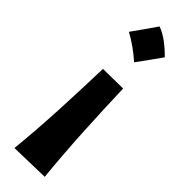

<svg xmlns="http://www.w3.org/2000/svg" viewBox="-281 -623 849 849"><g transform="rotate(45 143.5 -198.0)"><path d="M124.5 -614.7Q105.2 -586.6 85.6 -558.6Q66.1 -530.5 45.3 -502Q76.7 -484.7 104.5 -464.8Q132.3 -444.8 156.9 -422.7Q177.9 -451.3 197.9 -479.1Q217.8 -506.9 237.2 -534.4Q210.8 -561.5 182.6 -582.5Q154.5 -603.5 124.5 -614.7ZM50.9 219.3 235.5 214.7Q222.8 86 215.8 -44.1Q208.8 -174.2 204.6 -306.6L80.2 -304.9Q76.5 -172.9 70.1 -41.6Q63.6 89.8 50.9 219.3Z"/></g></svg>

Font: Pinar-VF-FD
Style: Regular
Weight: 300
Designer: Amin Abedi
Version: Version 3.0